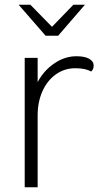

<svg xmlns="http://www.w3.org/2000/svg" viewBox="-20 -796 440 816"><path d="M378 -517Q378 -500 367 -492Q344 -506 300 -506Q254 -506 217.5 -480Q181 -454 160.5 -408.5Q140 -363 140 -305V0H85V-550H140V-447Q165 -495 210 -526Q255 -557 305 -557Q339 -557 358.5 -546.5Q378 -536 378 -517ZM59 -776H109L201 -682L292 -776H341L227 -644H174Z"/></svg>

Font: Krub Light
Style: Regular
Weight: 300
Designer: Ekaluck Peanpanawate
Foundry: Cadson Demak Co.,Ltd.
Version: Version 1.000; ttfautohint (v1.6)